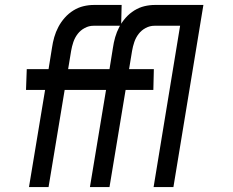

<svg xmlns="http://www.w3.org/2000/svg" viewBox="-20 -755 940 775"><path d="M97 0 162 -392H85L88 -476H176L190 -563Q193 -584 199 -605Q205 -626 215.5 -646Q226 -666 241.5 -683.5Q257 -701 276.5 -713Q296 -725 317 -730Q338 -735 359 -735H471L469 -651H357Q339 -651 322 -642Q305 -633 293.5 -618Q282 -603 276 -585Q270 -567 267 -549L255 -476H424L421 -392H241L176 0ZM343 0 408 -392H331L334 -476H422L436 -563Q439 -584 445 -605Q451 -626 461.5 -646Q472 -666 487.5 -683.5Q503 -701 522.5 -713Q542 -725 563 -730Q584 -735 605 -735H717L715 -651H603Q585 -651 568 -642Q551 -633 539.5 -618Q528 -603 522 -585Q516 -567 513 -549L501 -476H601L599 -392H487L422 0ZM600 0 707 -651H615L617 -735H801L680 0Z"/></svg>

Font: Iosevka Aile Medium Oblique
Style: Regular
Weight: 500
Italic angle: -9°
Designer: Belleve Invis
Foundry: Belleve Invis
Version: Version 31.1.0; ttfautohint (v1.8.4)